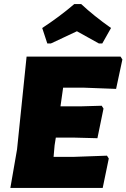

<svg xmlns="http://www.w3.org/2000/svg" viewBox="-20 -926 623 946"><path d="M213 -712 188 -788Q275 -845 346 -906H380Q442 -848 527 -788L484 -712H467L359 -772Q336 -761 292 -740.5Q248 -720 231 -712ZM507 -159 516 -145 486 0H31L64 -190L111 -647H574L583 -633L552 -488L394 -494H291L278 -402H376L481 -405L490 -391L460 -245L345 -248H255L249 -210L244 -153H340Z"/></svg>

Font: Alegreya Sans SC Black
Style: Italic
Weight: 900
Italic angle: -7°
Designer: Juan Pablo del Peral
Foundry: Huerta Tipografica
Version: Version 2.007